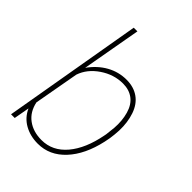

<svg xmlns="http://www.w3.org/2000/svg" viewBox="-218 -856 973 973"><g transform="rotate(45 268.0 -370.0)"><path d="M231 9.8Q176.3 9.8 134 -14.2Q91.8 -38.1 71.3 -83.5L56.2 0H29.8L159.2 -750H185.5L128.9 -432.1Q165.5 -483.4 214.6 -510.7Q263.7 -538.1 320.3 -538.1Q371.6 -538.1 407.7 -512.7Q443.8 -487.3 460.7 -438.2Q477.5 -389.2 475.6 -329.6Q474.1 -298.3 469.7 -269.5L463.4 -237.3Q438 -122.6 376.5 -56.4Q314.9 9.8 231 9.8ZM442.4 -269.5 448.2 -321.8Q452.1 -375 439.2 -420.4Q426.3 -465.8 395.8 -488.8Q365.2 -511.7 320.8 -511.7Q255.9 -511.7 198.5 -472.7Q141.1 -433.6 121.6 -376L78.1 -133.8Q89.8 -77.1 130.6 -46.9Q171.4 -16.6 231 -16.6Q309.6 -16.6 364.3 -81.3Q418.9 -146 440.4 -259.3Z"/></g></svg>

Font: Roboto Thin
Style: Italic
Weight: 250
Italic angle: -12°
Designer: Google
Version: Version 2.134; 2016